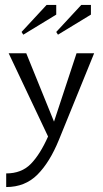

<svg xmlns="http://www.w3.org/2000/svg" viewBox="-20 -555 415 775"><path d="M74 -415 67 -426 168 -535H207V-496ZM214 -415 207 -426 308 -535H347V-496ZM15 -340H86L198 -64L289 -340H360L218 9Q181 100 131 150Q81 200 5 200V145Q67 145 104.5 106.5Q142 68 174 -4Z"/></svg>

Font: Glametrix
Style: Regular
Weight: 500
Designer: gluk
Foundry: gluk
Version: Version 0.40